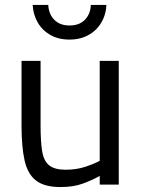

<svg xmlns="http://www.w3.org/2000/svg" viewBox="-20 -746 572 776"><path d="M224 10Q160 10 126 -16Q92 -42 79.5 -97Q67 -152 67 -239V-500H144V-239Q144 -173 150.5 -134Q157 -95 179 -77.5Q201 -60 245 -60Q289 -60 325 -72Q361 -84 383 -96V-500H460V0H383V-35Q351 -17 313.5 -3.5Q276 10 224 10ZM261 -586Q216 -586 183 -605Q150 -624 132 -656Q114 -688 112 -726H175Q177 -689 199.5 -666Q222 -643 261 -643Q301 -643 323.5 -666.5Q346 -690 347 -726H410Q409 -697 398 -671.5Q387 -646 368 -627Q349 -608 322 -597Q295 -586 261 -586Z"/></svg>

Font: Cairo
Style: Regular
Weight: 400
Designer: Mohamed Gaber, Accademia di Belle Arti di Urbino
Foundry: Kief Type Foundry, Accademia di Belle Arti di Urbino
Version: Version 3.120